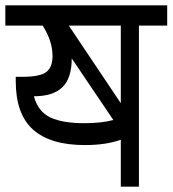

<svg xmlns="http://www.w3.org/2000/svg" viewBox="-30 -700 647 720"><path d="M597 -604H491V0H423V-176Q368 -156 288 -156Q159 -156 94 -214Q29 -272 29 -396V-412H55Q119 -412 143 -429.5Q167 -447 167 -490Q167 -546 130 -604H-10V-680H597ZM423 -604H228L423 -313ZM395 -250 239 -481Q239 -407 204 -373Q169 -339 97 -339Q113 -281 159 -259.5Q205 -238 286 -238Q351 -238 395 -250Z"/></svg>

Font: Rhodium Libre
Style: Regular
Weight: 400
Designer: James Puckett
Foundry: Dunwich Type Founders
Version: Version 1.001; ttfautohint (v1.3)